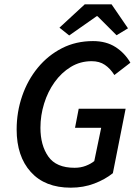

<svg xmlns="http://www.w3.org/2000/svg" viewBox="-20 -856 640 888"><path d="M307 12Q188 12 122.5 -60.5Q57 -133 57 -257Q57 -338 82.5 -412Q108 -486 155 -543Q202 -600 266.5 -633Q331 -666 410 -666Q471 -666 514 -638.5Q557 -611 583 -566L509 -509Q490 -539 465 -556Q440 -573 404 -573Q351 -573 307.5 -546.5Q264 -520 232.5 -476Q201 -432 184 -377Q167 -322 167 -265Q167 -184 203.5 -132Q240 -80 325 -80Q353 -80 376.5 -89Q400 -98 416 -111L448 -265H327L344 -353H561L502 -55Q466 -26 416 -7Q366 12 307 12ZM300 -692 255 -728 372 -836H496L572 -725L519 -693L431 -781H427Z"/></svg>

Font: Source Sans Pro SemiBold
Style: Italic
Weight: 600
Italic angle: -11°
Designer: Paul D. Hunt
Foundry: Adobe Systems Incorporated
Version: Version 1.095;hotconv 1.0.109;makeotfexe 2.5.65596